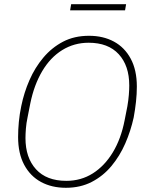

<svg xmlns="http://www.w3.org/2000/svg" viewBox="-20 -880 703 912"><path d="M293 12Q226 12 175 -15.5Q124 -43 95 -97Q66 -151 66 -229Q66 -264 69.5 -301Q73 -338 81 -376Q94 -440 120 -499.5Q146 -559 186 -606.5Q226 -654 279.5 -682Q333 -710 403 -710Q470 -710 521 -682.5Q572 -655 601 -601Q630 -547 630 -469Q630 -434 626 -397Q622 -360 615 -322Q601 -258 575 -198.5Q549 -139 509.5 -91.5Q470 -44 416 -16Q362 12 293 12ZM295 -21Q365 -21 421 -56.5Q477 -92 516 -156.5Q555 -221 572 -309L585 -375Q590 -404 592 -429.5Q594 -455 594 -474Q594 -568 544 -622.5Q494 -677 401 -677Q332 -677 275.5 -642Q219 -607 180.5 -542Q142 -477 124 -389L111 -323Q105 -295 103 -269Q101 -243 101 -224Q101 -131 151 -76Q201 -21 295 -21ZM313 -831 318 -860H579L574 -831Z"/></svg>

Font: IBM Plex Sans ExtraLight
Style: Italic
Weight: 250
Italic angle: -11.31°
Designer: Mike Abbink, Paul van der Laan, Pieter van Rosmalen
Foundry: Bold Monday
Version: Version 3.201